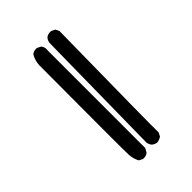

<svg xmlns="http://www.w3.org/2000/svg" viewBox="-230 -865 960 960"><g transform="rotate(-45 250.0 -385.0)"><path d="M193.4 3.9 173.8 -5.9Q160.2 -31.2 158.2 -61Q156.2 -90.8 158.2 -695.3Q160.2 -728.5 175.8 -753.9Q189.5 -765.6 210.9 -763.7L230.5 -753.9Q244.1 -738.3 240.2 -714.8V-27.3L228.5 -5.9Q214.8 5.9 193.4 3.9ZM302.7 -3.9Q287.1 -5.9 275.4 -15.6Q265.6 -27.3 263.7 -43L273.4 -736.3Q275.4 -752 285.2 -763.7Q298.8 -775.4 321.3 -773.4L340.8 -763.7L350.6 -744.1Q340.8 -74.2 342.8 -35.2L333 -15.6Q319.3 -5.9 302.7 -3.9Z"/></g></svg>

Font: JasonHandwriting1
Style: Regular
Weight: 400
Version: Version 1.48.20